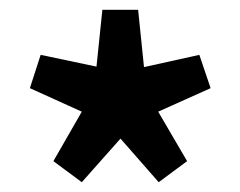

<svg xmlns="http://www.w3.org/2000/svg" viewBox="-20 -732 491 392"><path d="M147 -360 89 -403 147 -504 41 -552 63 -620 177 -596 189 -712H262L274 -595L387 -620L410 -552L303 -504L362 -403L304 -360L226 -449Z"/></svg>

Font: Assistant ExtraLight
Style: Bold
Weight: 700
Version: Version 3.000